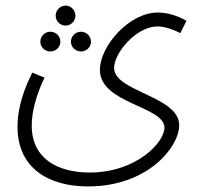

<svg xmlns="http://www.w3.org/2000/svg" viewBox="-20 -440 717 690"><path d="M216 -348C235 -348 251 -364 251 -384C251 -403 235 -420 216 -420C196 -420 180 -403 180 -384C180 -364 196 -348 216 -348ZM43 16C43 160 149 230 297 230C510 230 624 89 624 10C624 -95 390 -110 390 -196C390 -250 470 -345 546 -345C574 -345 607 -332 628 -321L650 -365C631 -377 590 -395 547 -395C444 -395 339 -274 339 -189C339 -67 571 -59 571 19C571 71 471 180 302 180C187 180 94 130 94 11C94 -39 110 -98 140 -161L96 -179C50 -88 43 -24 43 16ZM161 -255C181 -255 197 -271 197 -290C197 -310 181 -326 161 -326C141 -326 125 -310 125 -290C125 -271 141 -255 161 -255ZM271 -255C291 -255 307 -271 307 -290C307 -310 291 -326 271 -326C251 -326 235 -310 235 -290C235 -271 251 -255 271 -255Z"/></svg>

Font: Noto Sans Arabic UI Cn Lt
Style: Regular
Weight: 300
Width: 3
Designer: Monotype Design Team, Nadine Chahine and Nizar Qandah
Foundry: Monotype Imaging Inc.
Version: Version 2.010